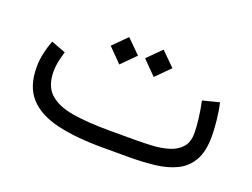

<svg xmlns="http://www.w3.org/2000/svg" viewBox="-78 -618 1023 778"><g transform="rotate(20 433.5 -229.0)"><path d="M527.3 0H414.1Q298.3 0 217.5 -19.3Q136.7 -38.6 94.5 -85.4Q52.2 -132.3 52.2 -214.8Q52.2 -246.1 58.8 -275.6Q65.4 -305.2 76.2 -333.5L138.7 -310.1Q132.3 -289.1 127.4 -266.4Q122.6 -243.7 122.6 -222.7Q122.6 -159.7 157.2 -127.9Q191.9 -96.2 257.3 -85.2Q322.8 -74.2 414.1 -74.2H527.8Q563 -74.2 600.8 -76.2Q638.7 -78.1 671.4 -87.9Q704.1 -97.7 724.4 -119.9Q744.6 -142.1 744.6 -182.6Q744.6 -208.5 740.2 -244.4Q735.8 -280.3 728 -316.9L799.3 -335Q807.6 -299.8 811.5 -260.7Q815.4 -221.7 815.4 -193.4Q815.4 -128.4 793.2 -89.6Q771 -50.8 731.7 -31.5Q692.4 -12.2 639.9 -6.1Q587.4 0 527.3 0ZM511.7 -457.5 570.8 -398.9 511.7 -339.4 453.1 -398.9ZM363.3 -457.5 422.4 -398.9 363.3 -339.4 304.7 -398.9Z"/></g></svg>

Font: Vazirmatn FD Light
Style: Regular
Weight: 300
Designer: Saber Rastikerdar
Foundry: Saber Rastikerdar
Version: Version 33.003